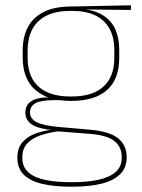

<svg xmlns="http://www.w3.org/2000/svg" viewBox="-20 -518 534 723"><path d="M248 -138Q160 -138 112.8 -179.5Q65.5 -221 65.5 -302V-329Q65.5 -376.5 83.5 -413Q101.5 -449.5 140.8 -471Q180 -492.5 243.5 -493.5L473 -498V-480.5L286 -482.5L285.5 -485Q340 -479.5 371.2 -458.2Q402.5 -437 415.8 -404Q429 -371 429 -330V-300.5Q429 -219.5 383 -178.8Q337 -138 248 -138ZM245.5 168H254Q308 168 349.5 159.2Q391 150.5 414.8 130.2Q438.5 110 438.5 75.5V73.5Q438.5 35.5 410.8 13.2Q383 -9 318 -14L190.5 -24L207 -24.5Q165 -19.5 132.8 -8.5Q100.5 2.5 82.2 22.5Q64 42.5 64 74V75.5Q64 111 87.2 131.2Q110.5 151.5 151.5 159.8Q192.5 168 245.5 168ZM245.5 185Q186.5 185 141.5 175Q96.5 165 71 141.2Q45.5 117.5 45.5 76.5V74.5Q45.5 39 65 17Q84.5 -5 116.5 -16.2Q148.5 -27.5 186 -30.5L185 -27.5Q127 -32 101.2 -48.5Q75.5 -65 75.5 -93.5V-94Q75.5 -112 84.5 -124.8Q93.5 -137.5 113.8 -144.5Q134 -151.5 166.5 -151.5V-158L222 -141H183.5Q132.5 -140.5 112.8 -129Q93 -117.5 93 -95V-94.5Q93 -71 118 -58Q143 -45 205 -39.5L320.5 -29.5Q393.5 -23 425.2 3.2Q457 29.5 457 72.5V74.5Q457 115 431.2 139.2Q405.5 163.5 359.8 174.2Q314 185 254 185ZM248 -154.5Q301.5 -154.5 337.5 -171Q373.5 -187.5 392 -220.2Q410.5 -253 410.5 -300.5V-330Q410.5 -376.5 392.5 -409.5Q374.5 -442.5 339.2 -459.8Q304 -477 252 -477H247Q189 -477 153 -458Q117 -439 100.5 -405.5Q84 -372 84 -329V-302Q84 -253.5 102.2 -220.8Q120.5 -188 157 -171.2Q193.5 -154.5 248 -154.5Z"/></svg>

Font: Anek Tamil Thin
Style: Regular
Weight: 250
Designer: Aadarsh Rajan (Tamil), Yesha Goshar (Latin)
Foundry: Ek Type
Version: Version 1.003